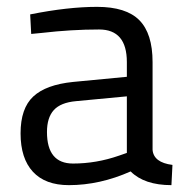

<svg xmlns="http://www.w3.org/2000/svg" viewBox="-20 -530 541 560"><path d="M350 -349Q350 -444 269 -444Q188 -444 102 -434L71 -431L68 -488Q178 -510 263 -510Q348 -510 386.5 -471Q425 -432 425 -349V-93Q428 -56 483 -49L480 10Q401 10 361 -30Q271 10 181 10Q112 10 76 -29Q40 -68 40 -141Q40 -214 77 -248.5Q114 -283 193 -291L350 -306ZM117 -145Q117 -53 193 -53Q261 -53 327 -76L350 -84V-249L202 -235Q157 -231 137 -209Q117 -187 117 -145Z"/></svg>

Font: Titillium-CLs Web
Style: CLs-Regular
Weight: 400
Version: Version 1.002;PS 57.000;hotconv 1.0.70;makeotf.lib2.5.55311